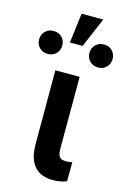

<svg xmlns="http://www.w3.org/2000/svg" viewBox="-175 -895 635 961"><g transform="rotate(15 142.5 -415.0)"><path d="M70.3 -528.3H196.3L195.8 -158.7Q195.8 -135.3 200.7 -123Q205.6 -110.8 214.8 -106.4Q224.1 -102.1 238.3 -102.1Q248 -102.1 257.1 -103.3Q266.1 -104.5 271.5 -106L270.5 -6.8Q256.8 -1.5 239.3 2.2Q221.7 5.9 197.8 5.9Q160.2 5.9 131.3 -9.5Q102.5 -24.9 86.4 -58.3Q70.3 -91.8 70.3 -147ZM104.5 -681.6 124 -835.9H236.3L170.4 -681.6ZM-48.3 -656.7Q-48.3 -682.1 -31.7 -699.2Q-15.1 -716.3 11.7 -716.3Q38.6 -716.3 55.2 -699.2Q71.8 -682.1 71.8 -656.7Q71.8 -631.8 55.2 -614.7Q38.6 -597.7 11.7 -597.7Q-15.1 -597.7 -31.7 -614.7Q-48.3 -631.8 -48.3 -656.7ZM212.4 -656.2Q212.4 -681.6 229.2 -699Q246.1 -716.3 272.5 -716.3Q299.3 -716.3 315.9 -699Q332.5 -681.6 332.5 -656.2Q332.5 -631.8 315.9 -614.5Q299.3 -597.2 272.5 -597.2Q246.1 -597.2 229.2 -614.5Q212.4 -631.8 212.4 -656.2Z"/></g></svg>

Font: Roboto Condensed SemiBold
Style: Regular
Weight: 600
Designer: Christian Robertson
Foundry: Google
Version: Version 3.008; 2023